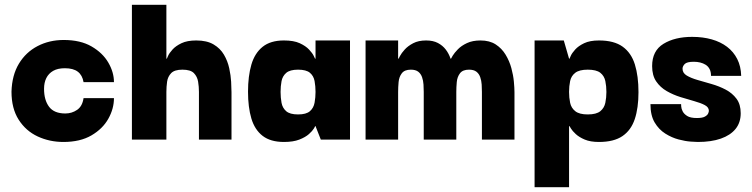

<svg xmlns="http://www.w3.org/2000/svg" viewBox="-20 -583 3141 802"><path d="M245 10Q187 10 137.5 -13Q88 -36 58 -83Q28 -130 28 -200Q30 -269 59 -317Q88 -365 137 -390.5Q186 -416 246 -416Q316 -416 362.5 -389Q409 -362 432.5 -321.5Q456 -281 456 -240H329Q324 -269 305 -283.5Q286 -298 251 -298Q221 -298 202 -287Q183 -276 173.5 -257Q164 -238 164 -212Q164 -165 185 -137Q206 -109 253 -109Q280 -109 302 -124Q324 -139 329 -173H456Q456 -129 432.5 -87Q409 -45 362 -17.5Q315 10 245 10Z M531 0V-563H675V-338H677Q677 -338 682 -349.5Q687 -361 700.5 -376Q714 -391 738 -402.5Q762 -414 800 -414Q844 -414 872 -397.5Q900 -381 915.5 -354.5Q931 -328 937.5 -298Q944 -268 945.5 -241.5Q947 -215 947 -198V0H811V-199Q811 -221 807.5 -242Q804 -263 790 -277.5Q776 -292 742 -292Q709 -292 695 -277.5Q681 -263 678 -242Q675 -221 675 -199V0Z M1166 10Q1110 10 1077 -15.5Q1044 -41 1030 -88Q1016 -135 1016 -200Q1016 -265 1030 -313Q1044 -361 1077 -387.5Q1110 -414 1166 -414Q1207 -414 1232 -402.5Q1257 -391 1271 -376Q1285 -361 1290.5 -349.5Q1296 -338 1296 -338H1298V-414H1442V0H1320L1298 -56H1296Q1297 -56 1291 -46Q1285 -36 1270.5 -23Q1256 -10 1230.5 0Q1205 10 1166 10ZM1225 -105Q1259 -105 1274.5 -118.5Q1290 -132 1294 -154Q1298 -176 1298 -199Q1298 -223 1294 -244.5Q1290 -266 1274.5 -279Q1259 -292 1225 -292Q1191 -292 1175.5 -278.5Q1160 -265 1156 -244Q1152 -223 1152 -199Q1152 -175 1156 -153.5Q1160 -132 1175.5 -118.5Q1191 -105 1225 -105Z M1507 0V-414H1643V-338H1645Q1645 -338 1651 -349.5Q1657 -361 1670.5 -376Q1684 -391 1706 -402.5Q1728 -414 1760 -414Q1789 -414 1809 -403.5Q1829 -393 1842 -376Q1855 -359 1862 -338H1864Q1864 -339 1871 -350.5Q1878 -362 1892.5 -377Q1907 -392 1930.5 -403Q1954 -414 1987 -414Q2025 -414 2050.5 -397.5Q2076 -381 2092 -354.5Q2108 -328 2116 -298.5Q2124 -269 2126.5 -242Q2129 -215 2129 -198V0H1993V-199Q1993 -214 1992 -230Q1991 -246 1986 -260.5Q1981 -275 1970 -283.5Q1959 -292 1939 -292Q1913 -292 1901.5 -277Q1890 -262 1888 -240.5Q1886 -219 1886 -199V0H1750V-199Q1750 -214 1749 -230Q1748 -246 1743 -260.5Q1738 -275 1727 -283.5Q1716 -292 1696 -292Q1670 -292 1658.5 -277Q1647 -262 1645 -240.5Q1643 -219 1643 -199V0Z M2482 10Q2446 10 2422.5 0Q2399 -10 2385 -23Q2371 -36 2365 -46Q2359 -56 2359 -56H2357V199H2213V-414H2335L2357 -338H2359Q2359 -338 2364 -349.5Q2369 -361 2382.5 -376Q2396 -391 2420 -402.5Q2444 -414 2482 -414Q2545 -414 2581 -388Q2617 -362 2632 -313.5Q2647 -265 2647 -198Q2647 -132 2631.5 -85.5Q2616 -39 2580 -14.5Q2544 10 2482 10ZM2435 -105Q2471 -105 2487.5 -118.5Q2504 -132 2508.5 -153.5Q2513 -175 2513 -199Q2513 -223 2508.5 -244.5Q2504 -266 2487.5 -279Q2471 -292 2435 -292Q2400 -292 2383 -279Q2366 -266 2361.5 -244.5Q2357 -223 2357 -199Q2357 -175 2361.5 -153.5Q2366 -132 2383 -118.5Q2400 -105 2435 -105Z M2895 10Q2888 10 2865.5 8.5Q2843 7 2814.5 -0.5Q2786 -8 2759 -25Q2732 -42 2714.5 -71.5Q2697 -101 2697 -148H2825Q2825 -147 2825.5 -138Q2826 -129 2831.5 -118Q2837 -107 2850.5 -98.5Q2864 -90 2891 -90Q2914 -90 2924.5 -96Q2935 -102 2938 -109Q2941 -116 2941 -120Q2941 -135 2924 -144Q2907 -153 2880 -160.5Q2853 -168 2822.5 -177.5Q2792 -187 2765 -202.5Q2738 -218 2721 -243Q2704 -268 2704 -307Q2704 -371 2751.5 -400Q2799 -429 2871 -429Q2916 -429 2953 -418.5Q2990 -408 3017 -387.5Q3044 -367 3059.5 -336.5Q3075 -306 3076 -266H2950Q2950 -283 2944 -294.5Q2938 -306 2927.5 -312.5Q2917 -319 2904.5 -322Q2892 -325 2878 -325Q2849 -325 2840 -315.5Q2831 -306 2831 -296Q2831 -278 2848.5 -267.5Q2866 -257 2893.5 -249Q2921 -241 2952.5 -232Q2984 -223 3011.5 -208.5Q3039 -194 3056.5 -170.5Q3074 -147 3074 -110Q3074 -71 3052.5 -44.5Q3031 -18 2991 -4Q2951 10 2895 10Z"/></svg>

Font: Darker Grotesque Light Black
Style: Regular
Weight: 900
Version: Version 1.000;gftools[0.9.28]